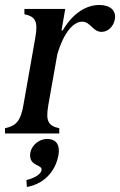

<svg xmlns="http://www.w3.org/2000/svg" viewBox="-39 -536 482 771"><path d="M-19 0H199V-21C154 -31 144 -50 155 -114L191 -317C218 -410 258 -449 291 -449C325 -449 333 -408 369 -408C395 -408 417 -430 422 -458C429 -494 403 -516 360 -516C308 -516 254 -484 213 -414H208L223 -500H59V-479C104 -469 114 -450 103 -386L55 -114C44 -50 26 -31 -19 -21ZM67 187 69 215C153 199 187 136 196 86C202 48 189 22 150 22C118 22 89 47 83 76C73 133 132 123 128 147C125 164 100 179 67 187Z"/></svg>

Font: RL Madena Oblique
Style: Regular
Weight: 400
Italic angle: -10°
Designer: I Kadek Wantara Putra
Foundry: Roughlines ID
Version: Version 1.000;Glyphs 3.1.2 (3151)